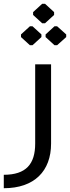

<svg xmlns="http://www.w3.org/2000/svg" viewBox="-59 -797 370 1015"><path d="M164 -674H179L227 -718V-733L179 -777H164L116 -733V-718ZM99 -558H113L160 -601V-615L113 -658H99L52 -615V-601ZM229 -558H243L291 -601V-615L243 -658H229L182 -615V-601ZM-39 198C123 198 211 107 211 -38V-457H127V-38C127 70 79 127 -39 127Z"/></svg>

Font: Hejaz
Style: Regular
Weight: 400
Designer: Bandar Raffah (Arabic) and Santiago Orozco (Latin)
Foundry: Caramella and Typemade
Version: Version 1.010;hotconv 1.0.109;makeotfexe 2.5.65596